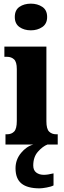

<svg xmlns="http://www.w3.org/2000/svg" viewBox="-20 -791 353 1051"><path d="M149 -625Q112 -625 86.5 -643Q61 -661 61 -698Q61 -736 86.5 -753.5Q112 -771 149 -771Q185 -771 211.5 -753.5Q238 -736 238 -698Q238 -661 211.5 -643Q185 -625 149 -625ZM10 0V-56H19Q43 -56 57.5 -71Q72 -86 72 -129V-413Q72 -452 57 -466Q42 -480 19 -480H4V-536H234V-127Q234 -85 249 -70.5Q264 -56 287 -56H296V0ZM197 240Q130 240 97.5 213.5Q65 187 65 130Q65 83 95 46.5Q125 10 163 0H240Q214 10 188 39Q162 68 162 115Q162 141 178.5 153.5Q195 166 220 166Q241 166 273 158V224Q260 231 235 235.5Q210 240 197 240Z"/></svg>

Font: Noto Serif Sinhala ExtraCondensed Black
Style: Regular
Weight: 900
Width: 2
Designer: Jelle Bosma - Monotype Design Team
Foundry: Monotype Imaging Inc.
Version: Version 2.007; ttfautohint (v1.8.4.7-5d5b)